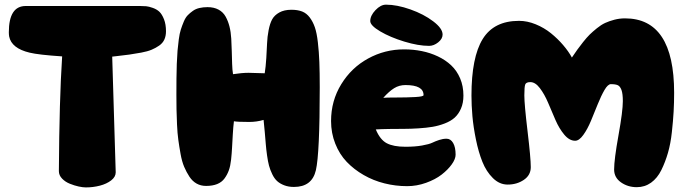

<svg xmlns="http://www.w3.org/2000/svg" viewBox="-20 -815 2950 828"><path d="M695.8 -680.2Q695.8 -659.7 688.7 -644.3Q681.6 -628.9 666.5 -618.4Q651.4 -607.9 634 -600.6Q616.7 -593.3 589.1 -588.1Q561.5 -583 537.6 -579.6Q513.7 -576.2 477.5 -572.3Q468.3 -571.3 463.9 -570.8L479 -71.8Q479 -52.2 459.5 -37.1Q439.9 -22 410.9 -14.4Q381.8 -6.8 350.1 -6.8Q337.4 -6.8 319.3 -10.7Q301.3 -14.6 281.5 -22.5Q261.7 -30.3 247.8 -44.7Q233.9 -59.1 233.9 -77.1Q235.8 -386.2 248 -571.8Q145.5 -578.6 107.9 -587.9Q29.8 -606.4 19.5 -657.7Q18.1 -666 18.1 -675.8Q18.1 -789.1 90.8 -789.1H584Q599.1 -789.1 610.4 -788.1Q621.6 -787.1 638.9 -781Q656.2 -774.9 667.5 -764.2Q678.7 -753.4 687.3 -731.7Q695.8 -710 695.8 -680.2Z M988.8 -292Q985.8 -268.1 983.9 -234.9Q981.9 -201.7 980.7 -177.7Q979.5 -153.8 976.6 -126.5Q973.6 -99.1 966.8 -80.3Q960 -61.5 948.2 -45.4Q936.5 -29.3 916.5 -21.2Q896.5 -13.2 868.7 -13.2Q846.2 -13.2 828.1 -23.2Q810.1 -33.2 797.1 -52.7Q784.2 -72.3 774.4 -95.2Q764.6 -118.2 758.8 -150.6Q752.9 -183.1 749 -211.7Q745.1 -240.2 743.4 -278.1Q741.7 -315.9 741.2 -343Q740.7 -370.1 740.7 -405.8Q740.7 -447.8 741 -476.3Q741.2 -504.9 742.4 -539.3Q743.7 -573.7 745.6 -596.4Q747.6 -619.1 751 -645Q754.4 -670.9 759.8 -687.5Q765.1 -704.1 772.5 -721.7Q779.8 -739.3 789.6 -749.3Q799.3 -759.3 811.8 -768.1Q824.2 -776.9 840.1 -780.5Q856 -784.2 875 -784.2Q902.8 -784.2 922.6 -773.4Q942.4 -762.7 953.1 -743.2Q963.9 -723.6 969.7 -700.4Q975.6 -677.2 977.3 -648.2Q979 -619.1 979.5 -593.8Q980 -568.4 981 -540.5Q981.9 -512.7 984.9 -495.1Q1023.9 -501 1051.8 -501L1121.6 -499Q1126 -526.4 1128.4 -564.5Q1130.9 -602.5 1131.8 -629.2Q1132.8 -655.8 1138.4 -684.8Q1144 -713.9 1153.8 -731.7Q1163.6 -749.5 1184.6 -761.2Q1205.6 -772.9 1236.8 -772.9Q1263.7 -772.9 1283 -765.4Q1302.2 -757.8 1315.9 -739.5Q1329.6 -721.2 1337.9 -697Q1346.2 -672.9 1350.8 -632.3Q1355.5 -591.8 1357.2 -547.6Q1358.9 -503.4 1358.9 -438Q1358.9 -153.3 1342.3 -81.1Q1325.7 -8.8 1247.6 -8.8Q1224.1 -8.8 1205.8 -15.9Q1187.5 -22.9 1175.3 -33.9Q1163.1 -44.9 1154.1 -63.7Q1145 -82.5 1140.1 -100.6Q1135.3 -118.7 1131.6 -145.3Q1127.9 -171.9 1126.2 -193.4Q1124.5 -214.8 1121.8 -245.6Q1119.1 -276.4 1116.7 -297.9Q1086.9 -289.1 1054.7 -289.1Q1003.9 -289.1 988.8 -292Z M1600.6 -256.8Q1619.1 -212.4 1647.9 -197.3Q1676.8 -182.1 1728.5 -182.1Q1769.5 -182.1 1800 -187.5Q1830.6 -192.9 1844.2 -199.5Q1857.9 -206.1 1874 -211.4Q1890.1 -216.8 1905.8 -216.8Q1923.3 -216.8 1934.1 -198.5Q1944.8 -180.2 1944.8 -147.9Q1944.8 -129.4 1928.2 -106.2Q1911.6 -83 1884.5 -62Q1857.4 -41 1817.4 -26.6Q1777.3 -12.2 1735.8 -12.2Q1686 -12.2 1638.2 -24.2Q1590.3 -36.1 1548.6 -60.1Q1506.8 -84 1475.3 -116.9Q1443.8 -149.9 1425.8 -195.6Q1407.7 -241.2 1407.7 -293Q1407.7 -380.4 1451.7 -451.9Q1495.6 -523.4 1567.6 -562.7Q1639.6 -602.1 1722.7 -602.1Q1762.2 -602.1 1798.8 -594.7Q1835.4 -587.4 1868.4 -571.8Q1901.4 -556.2 1925.8 -533.2Q1950.2 -510.3 1964.4 -476.8Q1978.5 -443.4 1978.5 -402.8Q1978.5 -371.1 1968 -346.9Q1957.5 -322.8 1940.7 -307.6Q1923.8 -292.5 1897.7 -282.5Q1871.6 -272.5 1845.5 -268.1Q1819.3 -263.7 1784.9 -261.5Q1750.5 -259.3 1722.4 -259.3Q1694.3 -259.3 1658.9 -258.8Q1623.5 -258.3 1600.6 -256.8ZM1806.6 -404.8Q1806.6 -448.2 1728.5 -448.2Q1701.7 -448.2 1679.9 -434.8Q1658.2 -421.4 1632.8 -393.1Q1643.1 -394.5 1688.7 -394.5Q1734.4 -394.5 1770.5 -396.5Q1806.6 -398.4 1806.6 -404.8ZM1644.5 -794.9Q1691.9 -794.9 1749.8 -774.4Q1807.6 -753.9 1848.1 -723.1Q1888.7 -692.4 1888.7 -666Q1888.7 -647.5 1869.6 -632.3Q1850.6 -617.2 1830.6 -617.2Q1784.2 -617.2 1723.4 -635.7Q1662.6 -654.3 1619.6 -679.7Q1576.7 -705.1 1576.7 -724.1Q1576.7 -747.6 1599.1 -771.2Q1621.6 -794.9 1644.5 -794.9Z M2013.2 -402.8Q2013.2 -567.9 2061.5 -646.5Q2109.9 -725.1 2218.3 -725.1Q2253.9 -725.1 2290.3 -710.2Q2326.7 -695.3 2356 -671.6Q2385.3 -647.9 2408.4 -620.8Q2431.6 -593.8 2446.3 -566.9Q2460.9 -588.4 2469.7 -600.8Q2478.5 -613.3 2494.4 -633.3Q2510.3 -653.3 2522.9 -665.8Q2535.6 -678.2 2554 -693.1Q2572.3 -708 2589.8 -716.1Q2607.4 -724.1 2629.6 -730Q2651.9 -735.8 2675.3 -735.8Q2887.2 -735.8 2887.2 -415Q2887.2 -372.6 2885 -333.5Q2882.8 -294.4 2877.4 -245.1Q2872.1 -195.8 2860.6 -156Q2849.1 -116.2 2832 -81.5Q2814.9 -46.9 2787.8 -27.3Q2760.7 -7.8 2726.1 -7.8Q2687.5 -7.8 2658 -28.6Q2628.4 -49.3 2628.4 -84Q2628.4 -127 2647.2 -231.4Q2666 -335.9 2666 -378.9Q2666 -410.6 2660.2 -426.8Q2654.3 -442.9 2644.3 -447.5Q2634.3 -452.1 2614.3 -452.1Q2601.6 -452.1 2586.9 -427Q2572.3 -401.9 2557.9 -366Q2543.5 -330.1 2528.6 -294.2Q2513.7 -258.3 2495.6 -233.2Q2477.5 -208 2460.4 -208Q2435.5 -208 2413.6 -234.1Q2391.6 -260.3 2375.5 -297.4Q2359.4 -334.5 2343.8 -371.6Q2328.1 -408.7 2308.3 -434.8Q2288.6 -460.9 2267.1 -460.9Q2249 -460.9 2245.1 -450.9Q2241.2 -440.9 2241.2 -403.8Q2241.2 -365.2 2255.1 -249Q2269 -132.8 2269 -94.2Q2269 -59.6 2239 -39.3Q2209 -19 2169.4 -19Q2133.8 -19 2105.5 -47.1Q2077.1 -75.2 2060.3 -117.2Q2043.5 -159.2 2032.5 -213.1Q2021.5 -267.1 2017.3 -313.7Q2013.2 -360.4 2013.2 -402.8Z"/></svg>

Font: Blue Custard
Style: Regular
Weight: 400
Version: Version 01.01